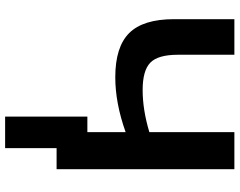

<svg xmlns="http://www.w3.org/2000/svg" viewBox="-112 -616 927 743"><g transform="rotate(90 351.5 -244.5)"><path d="M491.2 -119.1V-267.1Q378.9 -227.1 278.8 -227.1Q161.6 -227.1 107.9 -281Q54.2 -335 54.2 -454.1V-688H191.9V-469.2Q191.9 -392.6 222.4 -362.8Q252.9 -333 328.1 -333Q404.8 -333 491.2 -358.9V-688H634.8V0H553.2V199.2H431.2V-119.1Z"/></g></svg>

Font: Libra Sans Modern
Style: Bold
Weight: 700
Foundry: Stefan Peev, Context Ltd
Version: Version 1.000